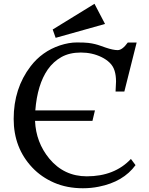

<svg xmlns="http://www.w3.org/2000/svg" viewBox="-20 -982 789 1014"><path d="M438.5 -50.8Q585 -50.8 671.4 -142.6L695.8 -109.9Q630.9 -21.5 502 3.9Q461.4 12.2 418 12.2Q333.5 12.2 265.6 -17.3Q197.8 -46.9 150.4 -97.2Q52.2 -201.2 52.2 -354Q52.2 -515.1 141.6 -631.8Q201.7 -710.4 296.4 -742.2Q344.2 -757.8 385.5 -757.8Q426.8 -757.8 446.5 -755.4Q466.3 -752.9 481.9 -749Q497.6 -745.1 510 -740.5Q522.5 -735.8 537.1 -731Q577.1 -717.3 601.6 -717.3Q626 -717.3 654.8 -757.3H701.7L636.7 -498.5H590.3Q592.8 -536.1 592.8 -551.3Q592.8 -583.5 585.2 -608.2Q577.6 -632.8 559.6 -650.4Q541.5 -668 516.6 -680.2Q466.8 -704.6 407 -704.6Q347.2 -704.6 304.4 -680.7Q261.7 -656.7 232.4 -615.2Q177.2 -535.6 166.5 -398.9H481.4L468.3 -343.8H165Q169.9 -230 240.2 -144.5Q317.9 -50.8 438.5 -50.8ZM258.3 -826.2 479 -961.9 534.7 -855.5 273.9 -782.2Z"/></svg>

Font: Metamorphous
Style: Regular
Weight: 400
Designer: James Grieshaber
Foundry: James Grieshaber
Version: Version 1.001